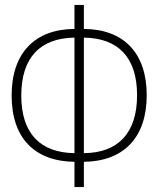

<svg xmlns="http://www.w3.org/2000/svg" viewBox="-20 -745 640 776"><path d="M281 11H319V-91C479 -93 573 -188 573 -360C573 -532 479 -627 319 -628V-725H281V-628C121 -627 27 -531 27 -359C27 -187 120 -93 281 -91ZM281 -126C142 -128 66 -206 66 -359C66 -512 142 -591 281 -593ZM319 -126V-593C458 -591 534 -513 534 -360C534 -207 457 -127 319 -126Z"/></svg>

Font: Noto Sans Mono ExtraLight
Style: Regular
Weight: 200
Designer: Monotype Design Team
Foundry: Monotype Imaging Inc.
Version: Version 2.014